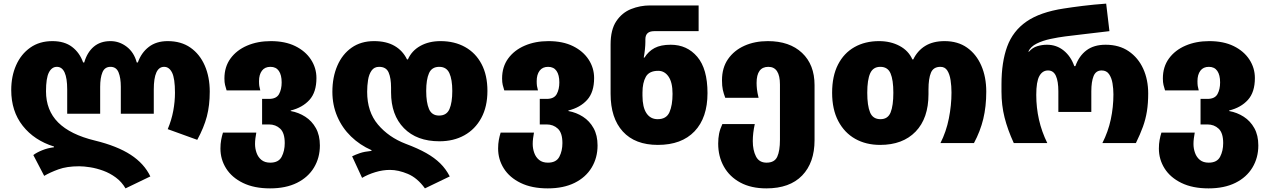

<svg xmlns="http://www.w3.org/2000/svg" viewBox="-20 -790 7004 1060"><path d="M673 250Q652 214 619.5 190Q587 166 550 152.5Q513 139 478 133.5Q443 128 417 128Q349 128 302.5 145Q256 162 224 181L164 66Q182 52 213 39.5Q244 27 278 23V19Q169 -15 105.5 -95.5Q42 -176 42 -293Q42 -369 69 -430Q96 -491 147 -527Q198 -563 269 -563Q336 -563 378 -531Q420 -499 439 -445H445Q461 -501 497.5 -532Q534 -563 590 -563Q639 -563 679.5 -532Q720 -501 735 -445H741Q760 -499 801.5 -531Q843 -563 906 -563Q980 -563 1031.5 -527Q1083 -491 1110.5 -428Q1138 -365 1138 -284Q1138 -208 1122 -147Q1106 -86 1069 -18L906 -77Q927 -127 936.5 -178Q946 -229 946 -278Q946 -357 930 -389Q914 -421 886 -421Q829 -421 829 -296V-162H647V-311Q647 -360 634.5 -390.5Q622 -421 590 -421Q558 -421 545.5 -390.5Q533 -360 533 -311V-162H351V-296Q351 -421 294 -421Q266 -421 250 -390Q234 -359 234 -286Q234 -181 301 -114Q368 -47 504 -14Q627 16 701.5 64.5Q776 113 810 184Z M1471 250Q1383 250 1321.5 220Q1260 190 1228.5 140Q1197 90 1197 30Q1197 4 1201 -17.5Q1205 -39 1211 -58H1395Q1392 -42 1390 -26Q1388 -10 1388 5Q1388 30 1396.5 54Q1405 78 1423.5 93Q1442 108 1472 108Q1518 108 1535 75.5Q1552 43 1552 0Q1552 -56 1527 -79.5Q1502 -103 1465 -103H1427V-244H1465Q1506 -244 1520.5 -270.5Q1535 -297 1535 -335Q1535 -376 1519.5 -398.5Q1504 -421 1473 -421Q1442 -421 1426 -399.5Q1410 -378 1410 -342Q1410 -326 1411.5 -315.5Q1413 -305 1417 -291H1231Q1226 -307 1222.5 -321Q1219 -335 1219 -357Q1219 -421 1252.5 -467Q1286 -513 1344 -538Q1402 -563 1475 -563Q1554 -563 1610 -535.5Q1666 -508 1696.5 -461.5Q1727 -415 1727 -359Q1727 -281 1688.5 -238.5Q1650 -196 1585 -180V-177Q1629 -169 1665.5 -145.5Q1702 -122 1724 -82.5Q1746 -43 1746 13Q1746 81 1713.5 135Q1681 189 1619.5 219.5Q1558 250 1471 250Z M2326 250Q2284 192 2231.5 170Q2179 148 2133 148Q2093 148 2052 160.5Q2011 173 1979 192L1924 73Q1942 64 1966.5 55.5Q1991 47 2031 43V39Q1967 11 1918 -36.5Q1869 -84 1842 -147Q1815 -210 1815 -283Q1815 -364 1842.5 -427.5Q1870 -491 1921.5 -527Q1973 -563 2045 -563Q2113 -563 2158.5 -536.5Q2204 -510 2227 -462H2232Q2253 -510 2300.5 -536.5Q2348 -563 2412 -563Q2489 -563 2547.5 -530.5Q2606 -498 2638.5 -436.5Q2671 -375 2671 -288Q2671 -201 2637 -138.5Q2603 -76 2543.5 -43Q2484 -10 2406 -10Q2281 -10 2210 -82.5Q2139 -155 2139 -280V-306Q2139 -359 2125.5 -390Q2112 -421 2073 -421Q2046 -421 2031.5 -400.5Q2017 -380 2012 -348.5Q2007 -317 2007 -283Q2007 -173 2066.5 -102.5Q2126 -32 2220 4Q2287 29 2333 55Q2379 81 2410.5 112Q2442 143 2463 184ZM2404 -152Q2446 -152 2461.5 -188Q2477 -224 2477 -288Q2477 -351 2461 -386Q2445 -421 2405 -421Q2364 -421 2348.5 -386Q2333 -351 2333 -288Q2333 -224 2348.5 -188Q2364 -152 2404 -152Z M3004 250Q2916 250 2854.5 220Q2793 190 2761.5 140Q2730 90 2730 30Q2730 4 2734 -17.5Q2738 -39 2744 -58H2928Q2925 -42 2923 -26Q2921 -10 2921 5Q2921 30 2929.5 54Q2938 78 2956.5 93Q2975 108 3005 108Q3051 108 3068 75.5Q3085 43 3085 0Q3085 -56 3060 -79.5Q3035 -103 2998 -103H2960V-244H2998Q3039 -244 3053.5 -270.5Q3068 -297 3068 -335Q3068 -376 3052.5 -398.5Q3037 -421 3006 -421Q2975 -421 2959 -399.5Q2943 -378 2943 -342Q2943 -326 2944.5 -315.5Q2946 -305 2950 -291H2764Q2759 -307 2755.5 -321Q2752 -335 2752 -357Q2752 -421 2785.5 -467Q2819 -513 2877 -538Q2935 -563 3008 -563Q3087 -563 3143 -535.5Q3199 -508 3229.5 -461.5Q3260 -415 3260 -359Q3260 -281 3221.5 -238.5Q3183 -196 3118 -180V-177Q3162 -169 3198.5 -145.5Q3235 -122 3257 -82.5Q3279 -43 3279 13Q3279 81 3246.5 135Q3214 189 3152.5 219.5Q3091 250 3004 250Z M3612 10Q3486 10 3418.5 -64Q3351 -138 3351 -272V-545Q3351 -626 3382.5 -673Q3414 -720 3464 -740Q3514 -760 3569 -760H3837V-618H3592Q3543 -618 3543 -573V-559Q3543 -541 3540.5 -517Q3538 -493 3534 -472H3538Q3560 -507 3594 -525Q3628 -543 3683 -543Q3773 -543 3829.5 -476.5Q3886 -410 3886 -276Q3886 -140 3814.5 -65Q3743 10 3612 10ZM3611 -132Q3659 -132 3676 -170.5Q3693 -209 3693 -272Q3693 -335 3671 -367Q3649 -399 3614 -399Q3564 -399 3545.5 -366Q3527 -333 3527 -279V-262Q3527 -198 3549 -165Q3571 -132 3611 -132Z M4211 250Q4127 250 4067.5 218Q4008 186 3976.5 130Q3945 74 3945 3Q3945 -27 3950 -52Q3955 -77 3968 -105H4147Q4136 -55 4136 -11Q4136 39 4153.5 73.5Q4171 108 4212 108Q4256 108 4271 75.5Q4286 43 4286 -18V-323Q4286 -421 4222 -421Q4157 -421 4157 -332Q4157 -316 4159 -297.5Q4161 -279 4168 -250H3984Q3975 -274 3970.5 -294.5Q3966 -315 3966 -347Q3966 -416 3999.5 -464Q4033 -512 4090 -537.5Q4147 -563 4219 -563Q4339 -563 4408 -498Q4477 -433 4477 -320V-16Q4477 108 4408.5 179Q4340 250 4211 250Z M4839 10Q4761 10 4701.5 -23.5Q4642 -57 4608 -121.5Q4574 -186 4574 -278Q4574 -370 4606.5 -433.5Q4639 -497 4697.5 -530Q4756 -563 4833 -563Q4897 -563 4946.5 -536.5Q4996 -510 5017 -462H5022Q5045 -510 5088 -536.5Q5131 -563 5195 -563Q5268 -563 5319 -527Q5370 -491 5397.5 -428Q5425 -365 5425 -284Q5425 -202 5408.5 -133.5Q5392 -65 5357 0H5172Q5204 -63 5218.5 -136Q5233 -209 5233 -279Q5233 -315 5228 -347.5Q5223 -380 5210 -400.5Q5197 -421 5172 -421Q5133 -421 5119.5 -388.5Q5106 -356 5106 -296V-270Q5106 -137 5035 -63.5Q4964 10 4839 10ZM4841 -132Q4882 -132 4897 -169.5Q4912 -207 4912 -278Q4912 -349 4896.5 -385Q4881 -421 4840 -421Q4800 -421 4784 -385Q4768 -349 4768 -278Q4768 -207 4783.5 -169.5Q4799 -132 4841 -132Z M5577 0Q5543 -74 5526 -141.5Q5509 -209 5509 -284V-324Q5509 -447 5540.5 -533Q5572 -619 5647 -671Q5722 -723 5853 -743Q5897 -750 5957.5 -757.5Q6018 -765 6087 -770L6105 -618Q6032 -609 5969 -602Q5906 -595 5861 -589Q5822 -584 5779.5 -575Q5737 -566 5703.5 -549.5Q5670 -533 5657 -505H5661Q5680 -527 5706.5 -535Q5733 -543 5760 -543Q5813 -543 5852.5 -511Q5892 -479 5911 -425H5917Q5937 -481 5978 -512Q6019 -543 6084 -543Q6159 -543 6211.5 -507Q6264 -471 6291.5 -410.5Q6319 -350 6319 -274Q6319 -220 6312 -176Q6305 -132 6290 -90.5Q6275 -49 6251 0H6066Q6098 -63 6112.5 -131Q6127 -199 6127 -269Q6127 -300 6122 -330Q6117 -360 6103 -380.5Q6089 -401 6062 -401Q6030 -401 6017.5 -370Q6005 -339 6005 -286V-172H5823V-286Q5823 -341 5809.5 -371Q5796 -401 5766 -401Q5735 -401 5718 -370Q5701 -339 5701 -266Q5701 -196 5716 -129.5Q5731 -63 5762 0Z M6652 250Q6564 250 6502.5 220Q6441 190 6409.5 140Q6378 90 6378 30Q6378 4 6382 -17.5Q6386 -39 6392 -58H6576Q6573 -42 6571 -26Q6569 -10 6569 5Q6569 30 6577.5 54Q6586 78 6604.5 93Q6623 108 6653 108Q6699 108 6716 75.5Q6733 43 6733 0Q6733 -56 6708 -79.5Q6683 -103 6646 -103H6608V-244H6646Q6687 -244 6701.5 -270.5Q6716 -297 6716 -335Q6716 -376 6700.5 -398.5Q6685 -421 6654 -421Q6623 -421 6607 -399.5Q6591 -378 6591 -342Q6591 -326 6592.5 -315.5Q6594 -305 6598 -291H6412Q6407 -307 6403.5 -321Q6400 -335 6400 -357Q6400 -421 6433.5 -467Q6467 -513 6525 -538Q6583 -563 6656 -563Q6735 -563 6791 -535.5Q6847 -508 6877.5 -461.5Q6908 -415 6908 -359Q6908 -281 6869.5 -238.5Q6831 -196 6766 -180V-177Q6810 -169 6846.5 -145.5Q6883 -122 6905 -82.5Q6927 -43 6927 13Q6927 81 6894.5 135Q6862 189 6800.5 219.5Q6739 250 6652 250Z"/></svg>

Font: Noto Sans Georgian Black
Style: Regular
Weight: 900
Designer: Monotype Design Team, Akaki Razmadze
Foundry: Google LLC
Version: Version 2.005; ttfautohint (v1.8.4.7-5d5b)